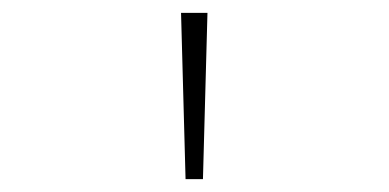

<svg xmlns="http://www.w3.org/2000/svg" viewBox="-20 -734 603 298"><path d="M268 -456H295L302 -714H261Z"/></svg>

Font: Noto Sans Mono SemiCondensed ExtraLight
Style: Regular
Weight: 200
Width: 4
Designer: Monotype Design Team
Foundry: Monotype Imaging Inc.
Version: Version 2.014